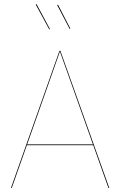

<svg xmlns="http://www.w3.org/2000/svg" viewBox="-20 -932 596 952"><path d="M227.7 -787.9 161.2 -911.6 157.1 -909.6 224.3 -786.1ZM328.9 -790 267.6 -908.8 263.5 -906.7 325.5 -788.3ZM517.6 0H521.8L279.4 -680.1H274.8L34.3 0H38.3L113.2 -212H442.3ZM114.6 -215.9 277.1 -676.5 440.9 -215.9Z"/></svg>

Font: Fira Sans Four
Style: Regular
Weight: 100
Designer: Carrois Corporate & Edenspiekermann AG
Foundry: Carrois Corporate GbR & Edenspiekermann AG
Version: Version 4.203;PS 004.203;hotconv 1.0.88;makeotf.lib2.5.64775